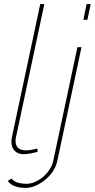

<svg xmlns="http://www.w3.org/2000/svg" viewBox="-20 -750 464 940"><path d="M96 5Q68 5 52 -11.5Q36 -28 36 -56Q36 -61 36.5 -66Q37 -71 38 -77L177 -730H197L58 -77Q57 -73 56.5 -69Q56 -65 56 -61Q56 -14 108 -14Q119 -14 134 -16.5Q149 -19 162 -23L165 -7Q152 -3 131 1Q110 5 96 5ZM106 170Q78 170 55 162.5Q32 155 18 136L36 124Q50 140 70 145Q90 150 109 150Q135 150 163 135Q191 120 212.5 94Q234 68 241 36L359 -519H379L261 36Q253 75 227 105Q201 135 168.5 152.5Q136 170 106 170ZM404 -730H424L408 -653H388Z"/></svg>

Font: Raleway Thin
Style: Italic
Weight: 100
Italic angle: -12°
Designer: Matt McInerney, Pablo Impallari, Rodrigo Fuenzalida
Foundry: Matt McInerney, Pablo Impallari, Rodrigo Fuenzalida
Version: Version 4.026